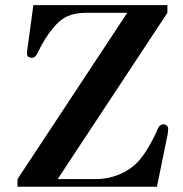

<svg xmlns="http://www.w3.org/2000/svg" viewBox="-20 -713 700 733"><path d="M46.9 0V-29.3L465.8 -664.1H307.6Q265.6 -664.1 236.3 -650.4Q207 -636.7 180.7 -603.5Q150.4 -567.4 123 -509.8Q115.2 -492.2 100.6 -492.2Q93.8 -492.2 88.4 -496.1Q83 -500 83 -507.8Q83 -517.6 85.9 -535.2L107.4 -693.4H619.1V-664.1L200.2 -29.3H347.7Q390.6 -29.3 432.6 -45.9Q474.6 -62.5 505.9 -94.7Q525.4 -115.2 546.4 -150.4Q567.4 -185.5 582 -220.7Q588.9 -238.3 604.5 -238.3Q611.3 -238.3 616.7 -233.4Q622.1 -228.5 622.1 -222.7Q622.1 -210.9 619.1 -195.3L579.1 0Z"/></svg>

Font: Monomakh Unicode TT
Style: Medium
Weight: 500
Designer: Alexey Kryukov, Aleksandr Andreev
Version: Version 1.1